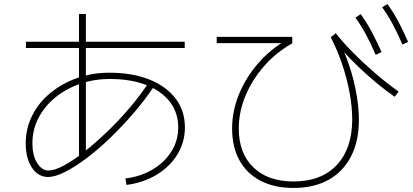

<svg xmlns="http://www.w3.org/2000/svg" viewBox="-20 -875 2040 948"><path d="M370 -97V-481V-806H404V-481V-97ZM108 -638V-669H892V-638ZM599 6Q675 -3 734 -38.5Q793 -74 826.5 -127.5Q860 -181 860 -246Q860 -319 818.5 -372.5Q777 -426 701.5 -455.5Q626 -485 523 -485Q443 -485 373.5 -460.5Q304 -436 251.5 -392.5Q199 -349 169.5 -291.5Q140 -234 140 -167Q140 -109 162.5 -71.5Q185 -34 219 -33Q249 -33 295 -57.5Q341 -82 396 -125.5Q451 -169 509 -224.5Q567 -280 620.5 -343Q674 -406 715 -469L742 -451Q697 -383 641 -318Q585 -253 525 -195Q465 -137 407 -93.5Q349 -50 300 -25.5Q251 -1 217 -1Q167 -2 137 -48Q107 -94 107 -167Q107 -240 138.5 -303.5Q170 -367 227 -414.5Q284 -462 359 -489Q434 -516 520 -516Q633 -516 717 -482.5Q801 -449 847 -388.5Q893 -328 893 -246Q893 -174 856.5 -113.5Q820 -53 754.5 -13Q689 27 605 38Z M1429 53Q1335 53 1266.5 17.5Q1198 -18 1162 -84Q1126 -150 1126 -240Q1126 -326 1159.5 -408.5Q1193 -491 1254 -561.5Q1315 -632 1398 -680L1401 -662H1050V-693H1423V-661Q1343 -616 1284 -548.5Q1225 -481 1192 -402Q1159 -323 1159 -240Q1159 -118 1231 -48.5Q1303 21 1429 21Q1566 21 1642.5 -60Q1719 -141 1719 -286Q1719 -348 1706 -418Q1693 -488 1669 -559Q1645 -630 1613 -691L1638 -711Q1672 -667 1723 -615.5Q1774 -564 1832.5 -513.5Q1891 -463 1948 -423L1929 -397Q1887 -426 1841.5 -463.5Q1796 -501 1752 -543Q1708 -585 1670 -627L1667 -645Q1694 -587 1713 -524Q1732 -461 1742 -399Q1752 -337 1752 -282Q1752 -178 1713 -102.5Q1674 -27 1602 13Q1530 53 1429 53ZM1835 -604Q1810 -662 1786.5 -705.5Q1763 -749 1735 -788L1761 -805Q1792 -762 1816 -716.5Q1840 -671 1864 -618ZM1967 -655Q1942 -713 1918.5 -756.5Q1895 -800 1867 -839L1893 -855Q1924 -812 1948 -766.5Q1972 -721 1995 -668Z"/></svg>

Font: M PLUS 1 Code ExtraLight
Style: Regular
Weight: 250
Designer: Coji Morishita
Foundry: UNDERFOREST DESIGN
Version: Version 1.002